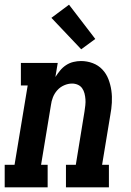

<svg xmlns="http://www.w3.org/2000/svg" viewBox="-39 -798 559 818"><path d="M-19 0V-96H23L79 -434H50V-530H207L197 -470Q206 -484 217 -497.5Q228 -511 242.5 -520.5Q257 -530 273.5 -534Q290 -538 306 -538Q332 -538 356 -529Q380 -520 397 -502Q414 -484 423 -460.5Q432 -437 435.5 -412Q439 -387 437.5 -360.5Q436 -334 431 -308L396 -96H425V0H242V-96H284L321 -323Q323 -336 324.5 -349.5Q326 -363 325 -375.5Q324 -388 321 -400Q318 -412 311 -422Q304 -432 292.5 -437Q281 -442 268 -442Q251 -442 234 -434.5Q217 -427 205 -413.5Q193 -400 186.5 -383.5Q180 -367 178 -350L136 -96H164V0ZM307 -588 180 -722 255 -778 367 -632Z"/></svg>

Font: Iosevka Curly Slab Oblique
Style: Bold
Weight: 700
Italic angle: -9°
Monospace: yes
Designer: Belleve Invis
Foundry: Belleve Invis
Version: Version 11.1.0; ttfautohint (v1.8.3)